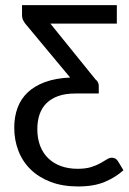

<svg xmlns="http://www.w3.org/2000/svg" viewBox="-20 -526 488 728"><path d="M63.5 -506.5H423V-436.5H171L342 -225Q354.5 -215.5 354.5 -200V-171.5H266Q228 -171.5 200.8 -161.8Q173.5 -152 155.8 -134.2Q138 -116.5 129.8 -91.5Q121.5 -66.5 121.5 -36.5Q121.5 -1 132.2 27Q143 55 163 74.2Q183 93.5 211.2 103.8Q239.5 114 274.5 114Q305 114 325.5 107.5Q346 101 360.2 93Q374.5 85 384.8 78.5Q395 72 404.5 72Q419 72 427.5 85.5L448 119.5Q418 146.5 377 163.8Q336 181 276 181Q217.5 181 172.2 163.8Q127 146.5 96.2 116.5Q65.5 86.5 49.8 45.8Q34 5 34 -42Q34 -83 46.5 -117Q59 -151 85.2 -175.8Q111.5 -200.5 151.2 -215Q191 -229.5 246 -232L81.5 -429.5Q74 -437.5 68.8 -447.2Q63.5 -457 63.5 -468.5Z"/></svg>

Font: Lato
Style: Regular
Weight: 400
Designer: Lukasz Dziedzic with Adam Twardoch and Botio Nikoltchev
Foundry: tyPoland Lukasz Dziedzic
Version: Version 2.015; 2015-08-06; http://www.latofonts.com/